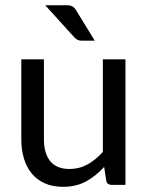

<svg xmlns="http://www.w3.org/2000/svg" viewBox="-20 -703 565 730"><path d="M61 0ZM147 -477.5V-173.3Q147 -119.6 171.1 -90.1Q195.3 -60.5 244.6 -60.5Q281.2 -60.5 312.7 -77.9Q344.2 -95.2 371.1 -125.5V-477.5H457V0H405.3Q396.5 0 390.6 -4.2Q384.8 -8.3 383.8 -17.6L376 -68.4Q345.2 -34.2 307.4 -13.4Q269.5 7.3 219.7 7.3Q180.7 7.3 151.1 -5.6Q121.6 -18.6 101.6 -42.2Q81.5 -65.9 71.3 -99.4Q61 -132.8 61 -173.3V-477.5ZM232.9 -683.1Q248.5 -683.1 256.3 -678Q264.2 -672.9 270.5 -662.1L340.3 -548.3H291.5Q281.7 -548.3 275.4 -551.3Q269 -554.2 262.2 -561.5L151.9 -683.1Z"/></svg>

Font: Carlito
Style: Regular
Weight: 400
Designer: Lukasz Dziedzic
Foundry: tyPoland Lukasz Dziedzic
Version: Version 1.103; Beta1; all basic design good, some composites